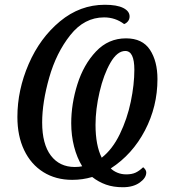

<svg xmlns="http://www.w3.org/2000/svg" viewBox="-20 -745 710 806"><path d="M367 -2Q327 10 283 10Q214 10 162 -22.5Q110 -55 81.5 -114.5Q53 -174 53 -254Q53 -367 100.5 -476.5Q148 -586 232 -655.5Q316 -725 420 -725Q471 -725 497.5 -711.5Q524 -698 524 -676Q524 -664 517 -655.5Q510 -647 501 -644Q464 -672 417 -672Q334 -672 275 -597.5Q216 -523 186.5 -419Q157 -315 157 -231Q157 -140 193.5 -92Q230 -44 294 -44Q313 -44 325 -47Q303 -83 291 -129.5Q279 -176 279 -228Q279 -309 305 -391.5Q331 -474 383 -529Q435 -584 509 -584Q578 -584 609.5 -536Q641 -488 641 -413Q641 -298 588.5 -197.5Q536 -97 445 -38Q456 -27 473 -20Q490 -13 510 -13Q533 -13 548.5 -20Q564 -27 581 -43Q594 -32 594 -21Q594 2 566.5 21.5Q539 41 496 41Q456 41 425 30Q394 19 367 -2ZM544 -452Q544 -531 506 -531Q472 -531 443.5 -481.5Q415 -432 398 -359Q381 -286 381 -221Q381 -135 407 -83Q452 -118 483 -182Q514 -246 529 -318Q544 -390 544 -452Z"/></svg>

Font: Noto Serif Narrow
Style: Italic
Weight: 400
Width: 4
Italic angle: -12°
Designer: Monotype Design Team
Foundry: Monotype Imaging Inc.
Version: Version 1.001